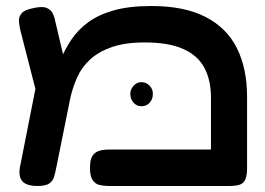

<svg xmlns="http://www.w3.org/2000/svg" viewBox="-20 -609 882 638"><path d="M801 -287V-51Q801 -27 795.5 -13.5Q790 0 777 4.5Q764 9 742 9H340Q324 9 310 5.5Q296 2 287.5 -11Q279 -24 279 -51Q279 -79 287.5 -91.5Q296 -104 310 -108Q324 -112 341 -112H681V-284Q681 -343 659 -384Q637 -425 588.5 -446.5Q540 -468 461 -468Q396 -468 351.5 -452.5Q307 -437 279 -411Q251 -385 236 -351Q221 -317 213 -280L167 -52Q164 -37 160 -22.5Q156 -8 144 0.5Q132 9 105 9Q69 9 55 -6Q41 -21 46 -52L109 -371L151 -331Q164 -369 179.5 -406.5Q195 -444 217 -477Q239 -510 273 -535Q307 -560 358 -574.5Q409 -589 483 -589Q593 -589 663.5 -552.5Q734 -516 767.5 -448.5Q801 -381 801 -287ZM116 -242 48 -507Q44 -523 43 -538.5Q42 -554 52.5 -565.5Q63 -577 91 -582Q121 -589 135.5 -582.5Q150 -576 156 -563Q162 -550 164 -537L210 -341ZM450 -256Q434 -256 423.5 -268Q413 -280 413 -297Q413 -312 424 -324Q435 -336 450 -336Q466 -336 477 -324.5Q488 -313 488 -297Q488 -280 477.5 -268Q467 -256 450 -256Z"/></svg>

Font: Fredoka Expanded Medium
Style: Regular
Weight: 500
Width: 7
Designer: Ben Nathan
Foundry: Milena B. Brandão, Ben Nathan
Version: Version 2.001